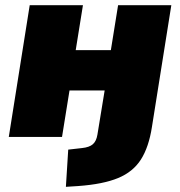

<svg xmlns="http://www.w3.org/2000/svg" viewBox="-20 -530 696 743"><path d="M235 193 244 49 297 43Q326 40 339.5 28Q353 16 357 -9L385 -180H249L220 0H14L95 -510H301L273 -336H409L437 -510H643L568 -39Q556 39 525.5 87Q495 135 437 159Q379 183 282 190Z"/></svg>

Font: Winston Black
Style: Italic
Weight: 900
Italic angle: -9°
Designer: Original fonts by Vernon Adams / Changes by Cristiano Sobral
Foundry: VOriginal fonts by Vernon Adams / Changes by Cristiano Sobral
Version: Version 2.503;July 17, 2020;FontCreator 13.0.0.2655 64-bit